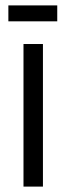

<svg xmlns="http://www.w3.org/2000/svg" viewBox="-20 -691 247 711"><path d="M67 0V-528H139V0ZM11 -612V-671H192V-612Z"/></svg>

Font: Bricolage Grotesque 12pt Condensed Light
Style: Regular
Weight: 300
Width: 3
Designer: Mathieu Triay
Foundry: Atelier Triay
Version: Version 1.001; ttfautohint (v1.8.4.7-5d5b);gftools[0.9.33.de